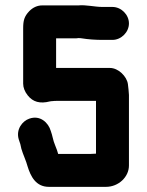

<svg xmlns="http://www.w3.org/2000/svg" viewBox="-20 -697 570 746"><path d="M417 -670H378C348 -670 314 -679 284 -676H144C125 -676 108 -668 94 -654C74 -633 70 -617 70 -586V-372C70 -357 76 -341 88 -326C108 -301 135 -293 174 -303C178 -304 181 -304 183 -304C189 -305 195 -305 200 -305H353V-100C350 -100 336 -99 333 -99H206C202 -113 201 -115 194 -133C186 -151 184 -171 177 -189C168 -220 136 -251 94 -236C67 -227 41 -194 53 -155C55 -149 57 -144 59 -137L63 -119C69 -98 82 -71 87 -51C99 -12 119 29 170 29H392C440 29 481 -9 481 -54V-328C481 -338 478 -360 477 -370C473 -400 440 -433 407 -433H198V-548H268C274 -548 280 -548 285 -549C288 -549 293 -549 298 -548C322 -544 352 -542 378 -542H417C451 -542 481 -572 481 -606C481 -640 451 -670 417 -670Z"/></svg>

Font: Electronic
Style: SuThk
Weight: 900
Version: Version 1.011